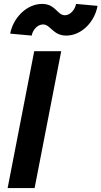

<svg xmlns="http://www.w3.org/2000/svg" viewBox="-20 -962 519 982"><path d="M19 0H157L293 -700H155ZM319 -780C394 -780 463 -846 479 -932L369 -942C363 -910 338 -884 312 -884C272 -884 265 -942 195 -942C118 -942 48 -873 32 -790L142 -780C148 -811 173 -837 200 -837C239 -837 250 -780 319 -780Z"/></svg>

Font: Uncut Sans
Style: Bold Italic
Weight: 700
Italic angle: -11°
Designer: Kasper Nordkvist
Foundry: UNCUT.wtf
Version: Version 1.304;Glyphs 3.2 (3246)